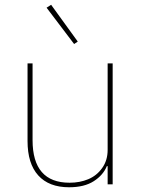

<svg xmlns="http://www.w3.org/2000/svg" viewBox="-20 -771 596 803"><path d="M290 -586.9 174.8 -738.8 193.8 -751 305.2 -597.2ZM269 12.2Q184.6 12.2 139.9 -37.4Q95.2 -86.9 95.2 -181.2V-505.9H116.2V-185.1Q116.2 -6.8 271 -6.8Q314 -6.8 349.1 -21.5Q384.3 -36.1 407.2 -68.1Q430.2 -100.1 430.2 -144V-505.9H451.2V0H430.2V-76.2H426.8Q411.6 -38.6 372.1 -13.2Q332.5 12.2 269 12.2Z"/></svg>

Font: Anuphan Thin
Style: Regular
Weight: 250
Designer: Mike Abbink, Paul van der Laan, Pieter van Rosmalen, Mint Tantisuwanna
Foundry: Bold Monday; Cadson Demak
Version: Version 3.002;hotconv 1.0.109;makeotfexe 2.5.65596